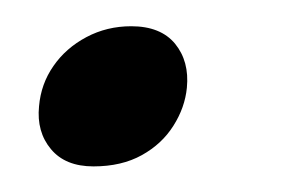

<svg xmlns="http://www.w3.org/2000/svg" viewBox="-20 -122 222 150"><path d="M53 8Q31 8 19.8 -5.5Q8.5 -19 10.5 -39Q12 -56.5 21.8 -70.5Q31.5 -84.5 47.5 -93Q63.5 -101.5 82.5 -101.5Q105.5 -101.5 116.8 -87.8Q128 -74 126 -53.5Q124.5 -38 115.5 -23.8Q106.5 -9.5 90.8 -0.8Q75 8 53 8Z"/></svg>

Font: Fraunces 120pt
Style: Italic
Weight: 400
Italic angle: -16°
Version: Version 1.000;[b76b70a41]